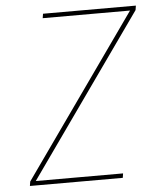

<svg xmlns="http://www.w3.org/2000/svg" viewBox="-53 -781 705 828"><g transform="rotate(-5 300.0 -367.5)"><path d="M43 0 46 -19 539 -716H161L164 -735H566L563 -716L70 -19H448L445 0Z"/></g></svg>

Font: Iosevka Thin Extended Oblique
Style: Regular
Weight: 100
Width: 7
Italic angle: -9°
Monospace: yes
Designer: Belleve Invis
Foundry: Belleve Invis
Version: Version 32.5.0; ttfautohint (v1.8.4)